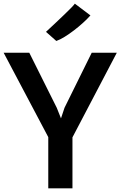

<svg xmlns="http://www.w3.org/2000/svg" viewBox="-21 -1032 660 1052"><path d="M243.5 0V-312L261 -247.5L-1 -743H139.5L290 -441.5L323.5 -357.5H304.5L332.5 -441.5L481.5 -743H619L359 -247L376 -311V0ZM287.5 -807.5 231 -857.5Q233 -859.5 249.2 -874.5Q265.5 -889.5 288 -910.8Q310.5 -932 333.2 -953.8Q356 -975.5 371.8 -992Q387.5 -1008.5 389 -1012L474.5 -947.5Q458 -929 434.5 -907.5Q411 -886 384.5 -865.8Q358 -845.5 332.8 -830Q307.5 -814.5 287.5 -807.5Z"/></svg>

Font: Merriweather Sans Medium
Style: Regular
Weight: 500
Designer: Eben Sorkin
Foundry: Eben Sorkin
Version: Version 2.001